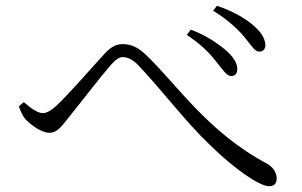

<svg xmlns="http://www.w3.org/2000/svg" viewBox="-20 -716 1040 662"><path d="M777 -454C789 -454 797 -460 798 -475C800 -496 785 -521 755 -546C730 -566 693 -593 638 -614L624 -596C675 -561 701 -535 725 -504C748 -476 761 -454 777 -454ZM874 -538C887 -538 895 -547 895 -560C895 -584 878 -609 847 -634C823 -653 785 -677 728 -696L715 -679C762 -650 798 -618 823 -588C847 -559 858 -538 874 -538ZM69 -304C89 -282 126 -258 150 -258C176 -258 191 -278 216 -310C255 -358 327 -452 363 -493C379 -511 391 -519 403 -519C417 -519 435 -513 454 -494C538 -406 618 -298 704 -216C789 -133 874 -74 908 -74C926 -74 934 -84 934 -101C934 -121 921 -141 900 -152C694 -262 588 -428 482 -528C452 -557 426 -564 402 -564C378 -564 359 -551 339 -529C299 -486 220 -394 175 -352C158 -336 141 -326 128 -326C109 -326 86 -343 62 -364L45 -349C51 -333 58 -315 69 -304Z"/></svg>

Font: Noto Serif CJK JP Light
Style: Regular
Weight: 300
Designer: Ryoko NISHIZUKA 西塚涼子 (kana & ideographs); Frank Grießhammer (Latin, Greek & Cyrillic); Wenlong ZHANG 张文龙 (bopomofo); San
Foundry: Adobe Systems Incorporated
Version: Version 1.001;PS 1.001;hotconv 16.6.54;makeotf.lib2.5.65590